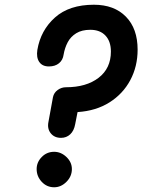

<svg xmlns="http://www.w3.org/2000/svg" viewBox="-20 -792 622 812"><path d="M209 0Q178 0 156.5 -23Q135 -46 135 -77Q135 -106 156.5 -128Q178 -150 209 -150Q238 -150 261 -128Q284 -106 284 -77Q284 -46 261 -23Q238 0 209 0ZM238 -209Q210 -209 194.5 -228.5Q179 -248 185 -277L204 -381Q208 -400 224 -411.5Q240 -423 259 -423Q345 -423 397 -463Q449 -503 449 -574Q449 -617 426 -641.5Q403 -666 362 -666Q326 -666 302.5 -651.5Q279 -637 266.5 -613.5Q254 -590 249 -561Q246 -538 229.5 -524.5Q213 -511 187 -511Q159 -511 146 -530Q133 -549 138 -581Q152 -664 212.5 -718Q273 -772 377 -772Q463 -772 512.5 -721.5Q562 -671 562 -582Q562 -511 531 -453Q500 -395 443 -359Q386 -323 308 -318L298 -267Q293 -239 277 -224Q261 -209 238 -209Z"/></svg>

Font: Edu VIC WA NT Beginner
Style: Bold
Weight: 700
Designer: Tina and Corey Anderson
Foundry: Google for Education
Version: Version 1.003